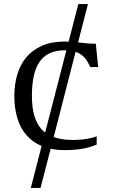

<svg xmlns="http://www.w3.org/2000/svg" viewBox="-20 -736 560 955"><path d="M314.5 -41Q334.5 -39.6 354.5 -40Q374.5 -40.5 393.6 -42.7Q412.6 -44.9 429.7 -48.8Q446.8 -52.7 460.9 -58.1V-17.1Q427.2 -2.4 387.7 4.2Q348.1 10.7 301.8 10.7Q263.7 10.7 231.9 3.9L181.6 198.7H133.3L187 -9.8Q142.6 -28.8 112.8 -62.5Q81.5 -97.7 66.4 -147.7Q51.3 -197.8 51.3 -259.3Q51.3 -315.4 65.7 -364.7Q80.1 -414.1 110.6 -450.7Q141.1 -487.3 188.5 -508.3Q235.8 -529.3 301.8 -529.3Q312.5 -529.3 321.3 -528.8L369.6 -715.8H417.5L368.2 -524.9Q373.5 -524.4 378.4 -523.9Q394.5 -522 412.4 -520.3Q430.2 -518.6 456.5 -518.6L468.3 -402.3H429.2Q421.4 -418.5 412.4 -433.6Q403.3 -448.7 389.2 -460Q376 -471.2 356 -478L247.1 -54.2Q276.9 -43.5 314.5 -41ZM301.8 -485.8Q257.3 -485.8 226.3 -470.9Q195.3 -456.1 175.8 -427Q156.2 -397.9 147.5 -355.7Q138.7 -313.5 138.7 -259.3Q138.7 -201.2 150.6 -160.9Q162.6 -120.6 185.1 -94.7Q193.8 -85 204.6 -76.7L310.1 -485.8Z"/></svg>

Font: Arian AMU Serif
Style: Regular
Weight: 400
Designer: Ruben Hakobyan (Tarumian)
Foundry: Ruben Hakobyan (Tarumian)
Version: Version 1.002